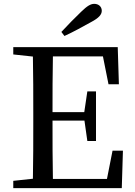

<svg xmlns="http://www.w3.org/2000/svg" viewBox="-20 -978 700 998"><path d="M315 -791C361 -812 408 -838 453 -863C495 -885 509 -903 509 -922C509 -944 492 -958 470 -958C451 -958 433 -947 402 -917C368 -884 333 -849 299 -812ZM565 -195 536 -48H255C253 -145 253 -243 253 -351H419L434 -245H479V-503H434L418 -395H253C253 -494 253 -590 255 -685H515L544 -540H598L592 -733H49V-695L151 -684C153 -588 153 -491 153 -393V-339C153 -241 153 -145 151 -49L49 -38V0H613L619 -195Z"/></svg>

Font: Noto Serif SC Medium
Style: Regular
Weight: 500
Designer: Ryoko NISHIZUKA 西塚涼子 (kana & ideographs); Frank Grießhammer (Latin, Greek & Cyrillic); Wenlong ZHANG 张文龙 (bopomofo); San
Foundry: Adobe Systems Incorporated
Version: Version 1.001;PS 1.001;hotconv 16.6.54;makeotf.lib2.5.65590